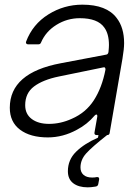

<svg xmlns="http://www.w3.org/2000/svg" viewBox="-20 -579 601 823"><path d="M512 -394Q512 -370 505 -328L450 -9Q449 0 439 0Q373 52 349 79Q325 106 325 139Q325 159 338 170.5Q351 182 375 182Q387 182 395 180H397Q406 180 405 190L401 211Q399 220 388 221Q370 224 356 224Q317 224 294 206.5Q271 189 271 155Q271 106 306 71.5Q341 37 400 11L402 0H394Q389 0 386.5 -3Q384 -6 385 -11L397 -79V-82Q397 -88 393 -88Q390 -88 386 -84Q354 -46 310 -23Q250 10 185 10Q110 10 66 -23Q22 -56 22 -117Q22 -267 241 -308L436 -345Q443 -346 445 -356Q447 -376 447 -386Q447 -434 427 -461Q399 -501 322 -501Q268 -501 222 -472.5Q176 -444 156 -397Q153 -389 145 -389H100Q95 -389 92.5 -392.5Q90 -396 92 -401Q120 -475 187 -517Q254 -559 333 -559Q437 -559 480 -502Q512 -461 512 -394ZM432 -280V-282Q432 -293 422 -290L232 -251Q164 -237 126 -208.5Q88 -180 88 -128Q88 -90 116 -69Q144 -48 190 -48Q240 -48 288 -70Q348 -96 382.5 -149.5Q417 -203 432 -280Z"/></svg>

Font: Open Sauce Two Light Italic
Style: Regular
Weight: 300
Italic angle: -10°
Designer: Alfredo Marco Pradil
Foundry: Creative Sauce Fz LLC
Version: Version 1.477